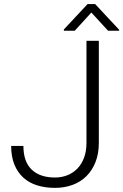

<svg xmlns="http://www.w3.org/2000/svg" viewBox="-20 -911 604 941"><path d="M403.8 -710.9H464.4V-211.4Q464.4 -157.7 448 -116.5Q431.6 -75.2 403.1 -47.1Q374.5 -19 335 -4.6Q295.4 9.8 249.5 9.8Q201.2 9.8 161.6 -2.7Q122.1 -15.1 94 -40.8Q65.9 -66.4 50.3 -105Q34.7 -143.6 34.7 -195.8H94.7Q94.7 -118.7 135.3 -79.8Q175.8 -41 249.5 -41Q281.7 -41 309.8 -52Q337.9 -63 358.9 -84.5Q379.9 -106 391.8 -137.7Q403.8 -169.4 403.8 -211.4ZM564 -765.1V-760.3H509.8L427.7 -849.6L346.2 -760.3H293V-766.6L409.2 -891.1H446.3Z"/></svg>

Font: Melbourne
Style: Light
Weight: 300
Designer: Google
Version: Version 2.000980; 2014